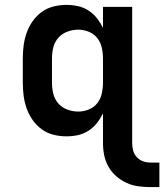

<svg xmlns="http://www.w3.org/2000/svg" viewBox="-20 -548 670 783"><path d="M630 215H593Q568 215 543 211.5Q518 208 495.5 197.5Q473 187 454 170.5Q435 154 422.5 132Q410 110 405 85.5Q400 61 400 36V-86Q390 -65 375.5 -46.5Q361 -28 341 -15Q321 -2 298 3Q275 8 251 8Q224 8 198 1.5Q172 -5 150.5 -20.5Q129 -36 113.5 -58Q98 -80 89 -105Q80 -130 76.5 -156.5Q73 -183 73 -210V-310Q73 -337 76.5 -363.5Q80 -390 89 -415Q98 -440 113.5 -462Q129 -484 150.5 -499.5Q172 -515 198 -521.5Q224 -528 251 -528Q275 -528 298 -523Q321 -518 341 -505Q361 -492 375.5 -473.5Q390 -455 400 -434V-520H519V36Q519 51 523 66Q527 81 537.5 92.5Q548 104 563 109.5Q578 115 593 115H630ZM299 -93Q321 -93 342 -101.5Q363 -110 376.5 -127Q390 -144 395 -166Q400 -188 400 -210V-310Q400 -332 395 -354Q390 -376 376.5 -393Q363 -410 342 -418.5Q321 -427 299 -427Q277 -427 255 -419Q233 -411 218 -394Q203 -377 197.5 -355Q192 -333 192 -310V-210Q192 -187 197.5 -165Q203 -143 218 -126Q233 -109 255 -101Q277 -93 299 -93Z"/></svg>

Font: Iosevka Fixed Extended
Style: Bold
Weight: 700
Width: 7
Monospace: yes
Designer: Belleve Invis
Foundry: Belleve Invis
Version: Version 24.1.1; ttfautohint (v1.8.4)